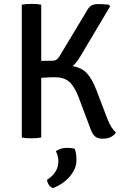

<svg xmlns="http://www.w3.org/2000/svg" viewBox="-20 -707 634 987"><path d="M576 -26Q555 6 508 6Q480 6 466 -8Q452 -22 441 -56L385 -205Q363 -263 336 -286.5Q309 -310 263 -310Q242 -310 192 -307V0Q172 4 142 4Q112 4 92 0V-683Q112 -687 142 -687Q172 -687 192 -683V-394L252 -395Q274 -395 289 -423L422 -644Q434 -667 446.5 -676.5Q459 -686 484.5 -686Q510 -686 540 -683L546 -674L391 -414Q373 -384 353 -367Q401 -359 427.5 -329.5Q454 -300 476 -243L532 -96Q551 -47 576 -26ZM267 70Q293 53 321.5 53Q350 53 364 58Q373 78 373 118Q373 158 341 197.5Q309 237 253 260Q228 251 221 218Q280 180 280 123Q280 94 267 70Z"/></svg>

Font: Signika Negative
Style: Regular
Weight: 400
Designer: Anna Giedrys
Foundry: Anna Giedrys
Version: Version 1.001